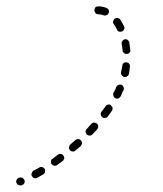

<svg xmlns="http://www.w3.org/2000/svg" viewBox="-20 -573 514 606"><path d="M32 -5Q30 0 32 4Q33 7 35 9Q37 10 39 11Q41 12 44 12Q46 13 48 12L50 11Q55 9 57 5Q59 0 57 -5Q56 -7 54 -9Q53 -11 50 -12Q48 -13 46 -13Q43 -13 41 -12H39Q35 -10 32 -5ZM80 -26Q78 -21 81 -17Q82 -15 84 -13Q86 -11 88 -11Q91 -10 93 -10Q95 -11 98 -12Q107 -17 117 -23Q119 -24 120 -26Q122 -28 122 -31Q123 -33 122 -36Q122 -38 121 -40Q119 -42 117 -44Q115 -45 113 -46Q111 -46 108 -46Q106 -46 104 -44Q94 -39 85 -34Q81 -31 80 -26ZM142 -69Q141 -67 141 -64Q140 -62 141 -59Q141 -57 143 -55Q146 -51 151 -50Q156 -49 160 -52Q169 -58 178 -65Q180 -66 181 -69Q182 -71 183 -73Q183 -76 182 -78Q182 -80 180 -82Q177 -87 172 -87Q167 -88 163 -85Q154 -78 146 -72Q144 -71 142 -69ZM198 -108Q197 -103 201 -99Q202 -97 205 -96Q207 -95 209 -95Q212 -95 214 -95Q216 -96 218 -98Q227 -105 235 -112Q238 -116 239 -121Q239 -126 235 -130Q232 -134 227 -134Q222 -134 218 -131Q210 -124 202 -117Q198 -113 198 -108ZM250 -157Q251 -152 254 -148Q256 -147 258 -146Q261 -145 263 -145Q266 -145 268 -146Q270 -147 272 -149Q280 -157 287 -165Q290 -169 290 -174Q290 -179 286 -183Q284 -184 282 -185Q279 -186 277 -186Q274 -186 272 -185Q270 -183 268 -182Q261 -174 254 -166Q250 -162 250 -157ZM298 -211Q299 -206 303 -203Q305 -201 307 -201Q310 -200 312 -201Q314 -201 317 -202Q319 -203 320 -205Q327 -214 333 -223Q335 -225 335 -228Q336 -230 335 -233Q335 -235 333 -237Q332 -239 330 -241Q326 -244 321 -243Q315 -242 313 -237Q307 -229 300 -220Q297 -216 298 -211ZM338 -280Q336 -276 338 -271Q339 -266 344 -263Q348 -261 353 -262Q358 -264 361 -269Q364 -276 367 -283Q369 -286 370 -289Q372 -293 370 -298Q368 -303 364 -305Q359 -307 354 -305Q349 -303 347 -299Q346 -296 345 -293Q342 -287 338 -280ZM364 -336Q367 -331 372 -330Q377 -329 381 -332Q386 -335 387 -340Q389 -351 390 -362Q391 -367 388 -371Q385 -376 380 -376Q374 -377 370 -374Q366 -370 366 -365Q364 -355 362 -345Q361 -340 364 -336ZM371 -406Q375 -402 380 -403Q385 -403 389 -407Q392 -411 391 -416Q390 -428 388 -439Q387 -444 383 -447Q379 -450 374 -449Q369 -448 366 -443Q363 -439 364 -434Q366 -424 367 -414Q367 -409 371 -406ZM356 -473Q361 -472 366 -474Q370 -476 372 -481Q374 -486 371 -491Q366 -501 360 -511Q357 -515 352 -516Q347 -517 342 -514Q340 -513 339 -510Q338 -508 337 -506Q337 -503 337 -501Q338 -499 339 -497Q345 -489 349 -480Q351 -475 356 -473ZM316 -525Q321 -527 323 -532Q325 -537 323 -542Q321 -546 316 -548Q303 -553 290 -553Q285 -553 281 -550Q278 -546 278 -541Q278 -536 281 -532Q285 -528 290 -528Q298 -528 306 -525Q311 -523 316 -525Z"/></svg>

Font: FRB American Cursive Guidelines Dashed
Style: Italic
Weight: 400
Italic angle: -25°
Version: Version 2.0;Modular Font Editor K font №1